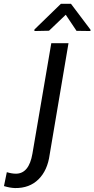

<svg xmlns="http://www.w3.org/2000/svg" viewBox="-141 -750 484 985"><path d="M0 0ZM210.4 -528.3 113.8 43Q103 124 56.6 169.9Q10.3 215.8 -64 214.8Q-90.3 213.9 -120.6 204.6L-106 133.3Q-80.1 141.1 -59.6 141.1Q7.8 141.1 25.4 38.1L122.1 -528.3ZM323.2 -597.7V-590.8L251.5 -591.8L196.3 -674.3L110.4 -592.3L35.6 -590.8V-598.6L171.4 -730.5H223.1Z"/></svg>

Font: Roboto
Style: Italic
Weight: 400
Italic angle: -12°
Designer: Google
Version: Version 2.134; 2016; ttfautohint (v1.6)